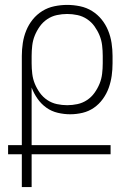

<svg xmlns="http://www.w3.org/2000/svg" viewBox="-20 -763 540 783"><path d="M109 0H69V-134H13V-171H69V-535Q69 -561 73 -587.5Q77 -614 87 -638.5Q97 -663 113.5 -683.5Q130 -704 152.5 -718Q175 -732 201.5 -737.5Q228 -743 254 -743Q280 -743 306.5 -737.5Q333 -732 355.5 -718Q378 -704 394.5 -683.5Q411 -663 421 -638.5Q431 -614 435 -587.5Q439 -561 439 -535V-505Q439 -479 435.5 -454Q432 -429 423.5 -405Q415 -381 399.5 -359.5Q384 -338 363 -323.5Q342 -309 317 -303Q292 -297 266 -297Q241 -297 215.5 -303Q190 -309 169 -324Q148 -339 133 -360.5Q118 -382 109 -406V-171H431V-134H109ZM254 -334Q275 -334 296 -338.5Q317 -343 335 -355Q353 -367 365.5 -384.5Q378 -402 386 -421.5Q394 -441 396.5 -462.5Q399 -484 399 -505V-535Q399 -556 396.5 -577.5Q394 -599 386 -618.5Q378 -638 365.5 -655.5Q353 -673 335 -685Q317 -697 296 -701.5Q275 -706 254 -706Q233 -706 212 -701.5Q191 -697 173 -685Q155 -673 142.5 -655.5Q130 -638 122 -618.5Q114 -599 111.5 -577.5Q109 -556 109 -535V-505Q109 -484 111.5 -462.5Q114 -441 122 -421.5Q130 -402 142.5 -384.5Q155 -367 173 -355Q191 -343 212 -338.5Q233 -334 254 -334Z"/></svg>

Font: Iosevka Term Curly Extralight
Style: Regular
Weight: 200
Designer: Belleve Invis
Foundry: Belleve Invis
Version: Version 32.3.0